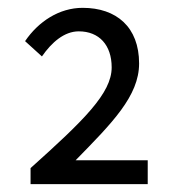

<svg xmlns="http://www.w3.org/2000/svg" viewBox="-20 -911 450 490"><path d="M58 -441H357V-502H173C266 -597 335 -666 335 -749C335 -842 277 -891 191 -891C131 -891 78 -856 44 -806L87 -767C112 -803 144 -831 181 -831C233 -831 265 -796 265 -739C265 -673 194 -604 58 -482Z"/></svg>

Font: Source Han Sans HK
Style: Regular
Weight: 400
Designer: Ryoko NISHIZUKA 西塚涼子 (kana, bopomofo & ideographs); Paul D. Hunt (Latin, Greek & Cyrillic); Sandoll Communications 산돌커뮤니
Foundry: Adobe
Version: Version 2.000;hotconv 1.0.107;makeotfexe 2.5.65593